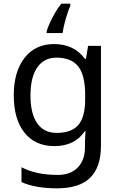

<svg xmlns="http://www.w3.org/2000/svg" viewBox="-20 -786 655 1046"><path d="M275 -546Q328 -546 370.5 -526Q413 -506 443 -465H448L460 -536H530V9Q530 124 471.5 182Q413 240 290 240Q232 240 183.5 231.5Q135 223 97 206V125Q176 167 295 167Q364 167 403.5 126.5Q443 86 443 16V-5Q443 -17 444 -39.5Q445 -62 446 -71H442Q414 -30 372.5 -10Q331 10 276 10Q172 10 113.5 -63Q55 -136 55 -267Q55 -395 113.5 -470.5Q172 -546 275 -546ZM287 -472Q220 -472 183 -418.5Q146 -365 146 -266Q146 -167 182.5 -114.5Q219 -62 289 -62Q370 -62 407 -105.5Q444 -149 444 -246V-267Q444 -377 406 -424.5Q368 -472 287 -472ZM363 -754Q355 -737 346.5 -710.5Q338 -684 331 -656Q324 -628 321 -606H234V-615Q239 -633 251 -660Q263 -687 279.5 -715.5Q296 -744 314 -766H363Z"/></svg>

Font: Noto Sans New Tai Lue
Style: Regular
Weight: 400
Designer: Monotype Design Team
Foundry: Monotype Imaging Inc.
Version: Version 2.003